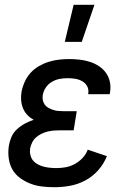

<svg xmlns="http://www.w3.org/2000/svg" viewBox="-20 -775 540 803"><path d="M208 8Q182 8 156 5Q130 2 107 -7Q84 -16 64 -30.5Q44 -45 32 -66Q20 -87 16.5 -113Q13 -139 17 -165Q20 -184 28 -202.5Q36 -221 51.5 -235Q67 -249 85 -258.5Q103 -268 121 -274Q106 -282 94.5 -294Q83 -306 76.5 -321.5Q70 -337 68.5 -355Q67 -373 70 -391Q74 -412 83.5 -433Q93 -454 108 -470.5Q123 -487 143 -498.5Q163 -510 184 -516.5Q205 -523 226.5 -525.5Q248 -528 269 -528Q291 -528 313 -525.5Q335 -523 355.5 -516.5Q376 -510 393.5 -498.5Q411 -487 423 -470.5Q435 -454 439.5 -432.5Q444 -411 440 -388L439 -381H349V-384Q352 -401 344.5 -414.5Q337 -428 323.5 -435.5Q310 -443 294.5 -445.5Q279 -448 262 -448Q246 -448 229.5 -445Q213 -442 197.5 -433Q182 -424 172 -409.5Q162 -395 159 -378Q157 -367 159 -356.5Q161 -346 167 -337.5Q173 -329 182.5 -324Q192 -319 202 -315.5Q212 -312 223 -311Q234 -310 245 -310H301L288 -230H232Q219 -230 206 -229Q193 -228 180 -225Q167 -222 154.5 -216Q142 -210 131.5 -201Q121 -192 115 -180Q109 -168 106 -155Q104 -141 107 -127.5Q110 -114 117.5 -104.5Q125 -95 136.5 -88.5Q148 -82 161 -78.5Q174 -75 188 -73.5Q202 -72 216 -72Q235 -72 254.5 -75.5Q274 -79 292.5 -89Q311 -99 325.5 -114.5Q340 -130 347 -149L427 -122Q415 -91 391.5 -64Q368 -37 337 -20.5Q306 -4 273 2Q240 8 208 8ZM251 -600 288 -755H375L322 -600Z"/></svg>

Font: Iosevka Medium
Style: Italic
Weight: 500
Italic angle: -9°
Monospace: yes
Designer: Belleve Invis
Foundry: Belleve Invis
Version: Version 32.5.0; ttfautohint (v1.8.4)